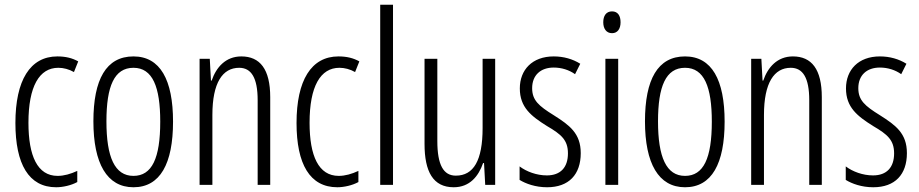

<svg xmlns="http://www.w3.org/2000/svg" viewBox="-20 -780 3879 810"><path d="M217 10C245 10 281 2 306 -12V-59C278 -46 250 -38 223 -38C138 -38 100 -122 100 -262C100 -416 146 -494 226 -494C248 -494 271 -488 292 -476L310 -521C285 -535 257 -542 222 -542C107 -542 45 -441 45 -261C45 -88 101 10 217 10Z M710 -267C710 -443 656 -542 543 -542C428 -542 374 -445 374 -268C374 -91 431 10 543 10C656 10 710 -90 710 -267ZM429 -268C429 -416 462 -494 543 -494C624 -494 656 -413 656 -267C656 -112 621 -38 543 -38C464 -38 429 -117 429 -268Z M998 -542C932 -542 892 -496 873 -440H870L865 -532H822V0H876V-295C876 -431 919 -494 989 -494C1040 -494 1067 -452 1067 -357V0H1120V-370C1120 -488 1077 -542 998 -542Z M1403 10C1431 10 1467 2 1492 -12V-59C1464 -46 1436 -38 1409 -38C1324 -38 1286 -122 1286 -262C1286 -416 1332 -494 1412 -494C1434 -494 1457 -488 1478 -476L1496 -521C1471 -535 1443 -542 1408 -542C1293 -542 1231 -441 1231 -261C1231 -88 1287 10 1403 10Z M1638 0V-760H1584V0Z M2069 -532H2016V-240C2016 -103 1978 -39 1903 -39C1851 -39 1825 -84 1825 -185V-532H1771V-173C1771 -56 1807 10 1894 10C1962 10 1999 -37 2018 -92H2022L2027 0H2069Z M2430 -134C2430 -218 2382 -252 2316 -294C2253 -333 2225 -357 2225 -408C2225 -463 2261 -495 2316 -495C2349 -495 2381 -485 2406 -467L2428 -511C2396 -531 2358 -542 2316 -542C2225 -542 2173 -485 2173 -407C2173 -327 2221 -290 2288 -248C2348 -213 2376 -189 2376 -133C2376 -74 2345 -40 2287 -40C2244 -40 2201 -56 2172 -78V-21C2198 -5 2239 10 2288 10C2380 10 2430 -44 2430 -134Z M2562 -732C2537 -732 2525 -713 2525 -686C2525 -659 2538 -640 2562 -640C2585 -640 2598 -658 2598 -686C2598 -713 2587 -732 2562 -732ZM2588 -532H2534V0H2588Z M3037 -267C3037 -443 2983 -542 2870 -542C2755 -542 2701 -445 2701 -268C2701 -91 2758 10 2870 10C2983 10 3037 -90 3037 -267ZM2756 -268C2756 -416 2789 -494 2870 -494C2951 -494 2983 -413 2983 -267C2983 -112 2948 -38 2870 -38C2791 -38 2756 -117 2756 -268Z M3325 -542C3259 -542 3219 -496 3200 -440H3197L3192 -532H3149V0H3203V-295C3203 -431 3246 -494 3316 -494C3367 -494 3394 -452 3394 -357V0H3447V-370C3447 -488 3404 -542 3325 -542Z M3806 -134C3806 -218 3758 -252 3692 -294C3629 -333 3601 -357 3601 -408C3601 -463 3637 -495 3692 -495C3725 -495 3757 -485 3782 -467L3804 -511C3772 -531 3734 -542 3692 -542C3601 -542 3549 -485 3549 -407C3549 -327 3597 -290 3664 -248C3724 -213 3752 -189 3752 -133C3752 -74 3721 -40 3663 -40C3620 -40 3577 -56 3548 -78V-21C3574 -5 3615 10 3664 10C3756 10 3806 -44 3806 -134Z"/></svg>

Font: Noto Sans Khmer UI ExtraCondensed Light
Style: Regular
Weight: 300
Width: 2
Designer: Danh Hong and the Monotype Design Team
Foundry: Monotype Imaging Inc.
Version: Version 2.002